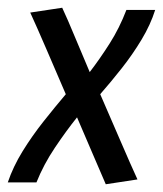

<svg xmlns="http://www.w3.org/2000/svg" viewBox="-35 -476 425 501"><path d="M241 4.8Q226.9 -27.7 207.3 -73.5Q187.7 -119.2 166 -169.8Q138.2 -135.2 108.5 -91Q78.8 -46.8 60.1 0H-14.7Q-0.9 -40.9 23.9 -81.2Q48.8 -121.5 78.9 -159.5Q109 -197.5 136.7 -230.1Q110.2 -291.5 85.7 -348.6Q61.1 -405.7 43.9 -443.2L127.3 -455.8Q141.5 -425.5 159.8 -381.2Q178.1 -337 199.1 -287.9Q225.7 -322.5 251.1 -362.5Q276.6 -402.5 294.8 -450H369.9Q357.7 -411.4 334.3 -372.5Q310.9 -333.6 282.6 -297.8Q254.3 -261.9 226.5 -230.2Q254.1 -167 279.9 -107Q305.7 -47 323.7 -7.8Z"/></svg>

Font: Ancizar Sans Thin
Style: Italic
Weight: 100
Italic angle: -4°
Designer: Cesar Puertas, Viviana Monsalve, Julian Moncada, Julian Prieto, Jose Castro, Mariel Hernandez, Felipe Aragon, Sara Alarc
Version: Version 8.100